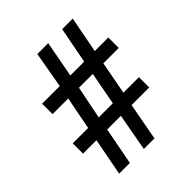

<svg xmlns="http://www.w3.org/2000/svg" viewBox="-198 -838 962 962"><g transform="rotate(-45 283.5 -357.0)"><path d="M90 0 128 -199H33V-272H142L176 -447H65V-521H190L224 -714H301L265 -521H363L400 -714H475L438 -521H534V-447H425L392 -272H502V-199H377L340 0H265L301 -199H204L166 0ZM217 -272H317L350 -447H252Z"/></g></svg>

Font: Noto Serif Lao ExtraBold
Style: Regular
Weight: 800
Designer: Monotype Design Team
Foundry: Monotype Imaging Inc.
Version: Version 2.003; ttfautohint (v1.8.4.7-5d5b)